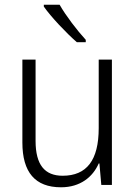

<svg xmlns="http://www.w3.org/2000/svg" viewBox="-20 -785 576 815"><path d="M233 -765H166V-757C196 -714 261 -645 306 -606H344V-616C308 -655 259 -719 233 -765ZM455 -532H399V-241C399 -105 348 -39 246 -39C170 -39 131 -85 131 -187V-532H75V-180C75 -54 129 10 239 10C321 10 374 -34 399 -91H402L410 0H455Z"/></svg>

Font: Noto Sans Malayalam SemiCondensed Light
Style: Regular
Weight: 300
Width: 4
Designer: Jelle Bosma - Monotype Design Team
Foundry: Monotype Imaging Inc.
Version: Version 2.104